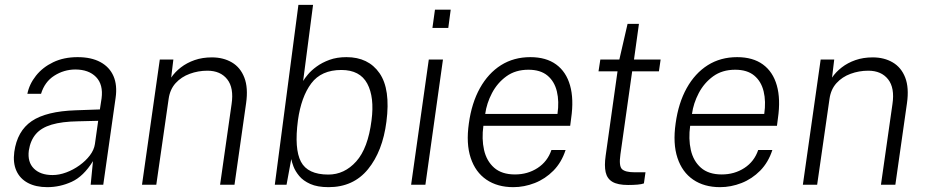

<svg xmlns="http://www.w3.org/2000/svg" viewBox="-20 -763 3830 793"><path d="M175.5 10Q128 10 95.2 -7.5Q62.5 -25 47.8 -57.5Q33 -90 39 -135.5Q51 -222 111 -262.8Q171 -303.5 293 -307.5L392.5 -311L399.5 -356.5Q407 -413.5 376.8 -444.8Q346.5 -476 290.5 -476Q243.5 -475.5 204 -450.2Q164.5 -425 149.5 -375.5H93Q101 -415.5 128.5 -450.2Q156 -485 199.8 -506Q243.5 -527 300.5 -527Q357 -527 394.8 -506.5Q432.5 -486 448.8 -448.5Q465 -411 457.5 -359L406.5 0H354.5L364 -97.5Q325 -34.5 276.2 -12.2Q227.5 10 175.5 10ZM197 -40Q224.5 -40 253.5 -50.8Q282.5 -61.5 308.2 -80Q334 -98.5 351.2 -121.2Q368.5 -144 372 -168L385.5 -264L303 -262Q236 -261 193.2 -248.2Q150.5 -235.5 128 -209.2Q105.5 -183 99 -141Q93 -93.5 120 -66.8Q147 -40 197 -40Z M566.5 0 640 -517H696L687 -442.5Q702.5 -465.5 727 -484.5Q751.5 -503.5 783.8 -514.8Q816 -526 855 -526Q902.5 -526 937.8 -505.2Q973 -484.5 989.2 -442.5Q1005.5 -400.5 996.5 -337L948.5 0H889L936.5 -333Q946.5 -400 918.5 -435.5Q890.5 -471 836.5 -471Q798.5 -471 763.8 -458.2Q729 -445.5 705.5 -419.8Q682 -394 676.5 -354.5L625.5 0Z M1337 10Q1291 10 1261.5 -3.2Q1232 -16.5 1215.8 -36.2Q1199.5 -56 1192.2 -75.2Q1185 -94.5 1183 -106L1163.5 0H1115L1212.5 -743H1273L1232 -428.5Q1238 -439 1251.8 -455.5Q1265.5 -472 1287.8 -488.2Q1310 -504.5 1340.8 -515.8Q1371.5 -527 1411 -527Q1501.5 -527 1547.5 -460.8Q1593.5 -394.5 1576 -260.5Q1560.5 -138.5 1500 -64.2Q1439.5 10 1337 10ZM1336 -42Q1402.5 -42 1451.2 -96.2Q1500 -150.5 1514.5 -266Q1527 -361.5 1496.8 -417.8Q1466.5 -474 1390 -474Q1307 -474 1265.5 -418.5Q1224 -363 1210.5 -266Q1195 -148 1223 -95Q1251 -42 1336 -42Z M1678 0 1751 -517H1809.5L1737 0ZM1766 -647.5 1776.5 -723H1841.5L1831.5 -647.5Z M2100 10Q2034.5 10 1989 -21Q1943.5 -52 1924 -111Q1904.5 -170 1916.5 -253.5Q1928 -337.5 1962.2 -399Q1996.5 -460.5 2049.2 -493.8Q2102 -527 2170.5 -527Q2235.5 -527 2277 -496.8Q2318.5 -466.5 2334.5 -410Q2350.5 -353.5 2339 -274.5L2335 -243.5H1976.5Q1969 -189.5 1979.2 -143.8Q1989.5 -98 2021 -70.2Q2052.5 -42.5 2107 -42.5Q2159.5 -42.5 2200.5 -69.2Q2241.5 -96 2257.5 -143.5H2316Q2299.5 -92.5 2265.8 -58.2Q2232 -24 2188.5 -7Q2145 10 2100 10ZM1984 -292.5H2282.5Q2290 -344 2280 -385.5Q2270 -427 2241 -451Q2212 -475 2162.5 -475Q2109 -475 2071.5 -447.8Q2034 -420.5 2012 -378.5Q1990 -336.5 1984 -292.5Z M2574 1Q2531.5 1 2509.5 -12Q2487.5 -25 2481.5 -51.8Q2475.5 -78.5 2481.5 -120L2530.5 -468.5H2452L2459.5 -517H2538L2572 -664.5H2619L2598.5 -517H2708.5L2701.5 -468.5H2591L2542.5 -125.5Q2535.5 -77 2549.2 -64.2Q2563 -51.5 2600 -51.5H2646L2639.5 -5.5Q2630.5 -2 2613.2 -0.5Q2596 1 2574 1Z M2954 10Q2888.5 10 2843 -21Q2797.5 -52 2778 -111Q2758.5 -170 2770.5 -253.5Q2782 -337.5 2816.2 -399Q2850.5 -460.5 2903.2 -493.8Q2956 -527 3024.5 -527Q3089.5 -527 3131 -496.8Q3172.5 -466.5 3188.5 -410Q3204.5 -353.5 3193 -274.5L3189 -243.5H2830.5Q2823 -189.5 2833.2 -143.8Q2843.5 -98 2875 -70.2Q2906.5 -42.5 2961 -42.5Q3013.5 -42.5 3054.5 -69.2Q3095.5 -96 3111.5 -143.5H3170Q3153.5 -92.5 3119.8 -58.2Q3086 -24 3042.5 -7Q2999 10 2954 10ZM2838 -292.5H3136.5Q3144 -344 3134 -385.5Q3124 -427 3095 -451Q3066 -475 3016.5 -475Q2963 -475 2925.5 -447.8Q2888 -420.5 2866 -378.5Q2844 -336.5 2838 -292.5Z M3296 0 3369.5 -517H3425.5L3416.5 -442.5Q3432 -465.5 3456.5 -484.5Q3481 -503.5 3513.2 -514.8Q3545.5 -526 3584.5 -526Q3632 -526 3667.2 -505.2Q3702.5 -484.5 3718.8 -442.5Q3735 -400.5 3726 -337L3678 0H3618.5L3666 -333Q3676 -400 3648 -435.5Q3620 -471 3566 -471Q3528 -471 3493.2 -458.2Q3458.5 -445.5 3435 -419.8Q3411.5 -394 3406 -354.5L3355 0Z"/></svg>

Font: Public Sans Thin ExtraLight
Style: Italic
Weight: 250
Italic angle: -8°
Version: Version 2.001